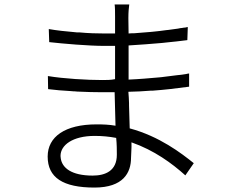

<svg xmlns="http://www.w3.org/2000/svg" viewBox="-20 -807 1040 866"><path d="M571 -95C571 -111 574 -137 573 -165C676 -129 756 -70 816 -16L854 -71C798 -116 699 -192 565 -228C564 -260 563 -296 562 -332V-342C561 -359 561 -376 559 -393C594 -394 627 -395 659 -398H668C723 -402 775 -408 833 -416V-476C832 -475 830 -475 828 -475L819 -473C812 -472 806 -471 799 -470L790 -469L780 -468C756 -465 732 -462 708 -459L698 -458C653 -454 608 -450 560 -448V-602C612 -605 661 -609 708 -613L718 -614L727 -615C740 -616 753 -618 765 -619L775 -620C792 -622 809 -624 825 -626L827 -685C824 -685 821 -684 817 -683L807 -682C806 -682 804 -681 802 -681L793 -680L783 -678C768 -676 753 -674 739 -672L729 -671C709 -668 690 -666 670 -664L660 -663C635 -661 610 -659 585 -657H575C570 -657 565 -656 560 -656C560 -685 559 -712 559 -725C559 -755 561 -770 563 -787H497C499 -775 499 -749 499 -732V-656H450C419 -656 378 -657 337 -661H326C279 -665 233 -670 200 -676L202 -617C264 -610 380 -600 451 -600C466 -600 481 -600 499 -600V-450C480 -446 460 -446 441 -446C373 -446 268 -452 196 -464L197 -405C228 -401 264 -398 301 -396L312 -395C314 -395 315 -395 317 -395L328 -394C368 -392 408 -391 441 -391H497C499 -346 499 -288 501 -240C472 -245 446 -246 415 -246C273 -246 195 -190 195 -101C195 -6 264 39 406 39C536 39 571 -28 571 -95ZM253 -104C253 -152 307 -194 407 -194C441 -194 472 -191 504 -185C507 -157 507 -128 507 -109C507 -37 456 -15 398 -15C302 -15 260 -50 254 -93L253 -103V-104ZM253 -102V-97V-100Z"/></svg>

Font: Glow Sans SC Normal
Style: Regular
Weight: 400
Designer: Ryoko NISHIZUKA (kana, bopomofo & ideographs); Paul D. Hunt (Latin, Greek & Cyrillic); Sandoll Communications, Soo-young
Version: Version 0.93